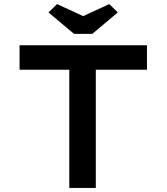

<svg xmlns="http://www.w3.org/2000/svg" viewBox="-20 -922 817 942"><path d="M320 0V-580H76V-700H701V-580H450V0ZM343 -756 218 -861 260 -902 403 -836H373L516 -902L558 -861L433 -756Z"/></svg>

Font: Lexend Mega Medium
Style: Regular
Weight: 500
Version: Version 1.007